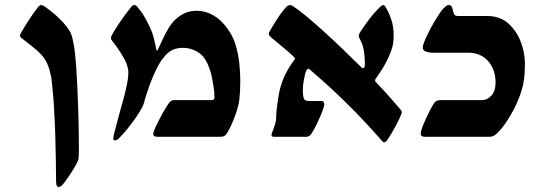

<svg xmlns="http://www.w3.org/2000/svg" viewBox="-20 -548 2178 769"><path d="M215.3 201.2Q210.4 201.2 207.5 195.8Q204.6 190.4 204.6 176.8Q204.6 136.7 203.6 86.2Q202.6 35.6 201.2 -11.2Q199.7 -58.1 197.8 -86.9Q196.8 -117.2 194.1 -150.6Q191.4 -184.1 188.7 -209.7Q186 -235.4 184.6 -241.2Q174.8 -293 152.8 -320.3Q138.7 -337.9 114 -357.9Q89.4 -377.9 69.3 -393.1Q60.1 -398.9 60.1 -405.3Q60.1 -407.7 61.8 -411.4Q63.5 -415 64.9 -417.5Q76.7 -438.5 93.8 -465.1Q110.8 -491.7 135.3 -523.4Q137.2 -524.4 139.9 -526.1Q142.6 -527.8 144.5 -527.8Q145.5 -527.8 148.9 -527.1Q152.3 -526.4 154.8 -524.4Q185.1 -504.4 209.5 -481.4Q233.9 -458.5 242.2 -447.3Q258.8 -426.8 264.6 -412.4Q270.5 -397.9 275.4 -369.1Q281.7 -335.9 285.9 -270Q290 -204.1 292.5 -131.3Q293.9 -99.6 294.7 -60.8Q295.4 -22 295.7 11.2Q295.9 44.4 295.9 60.1Q295.9 63.5 295.2 77.4Q294.4 91.3 293 93.8Q288.1 106.4 277.3 124.3Q266.6 142.1 255.4 158.4Q244.1 174.8 237.8 183.1Q230 193.4 224.4 197.3Q218.8 201.2 215.3 201.2Z M440.4 14.2Q433.6 14.2 433.6 5.9Q433.6 0.5 440.2 -25.1Q446.8 -50.8 455.3 -82Q463.9 -113.3 469.7 -134.8Q478 -161.6 486.1 -198.5Q494.1 -235.4 494.1 -258.3Q494.1 -268.1 491.5 -277.8Q488.8 -287.6 486.3 -293.9Q480.5 -309.6 464.1 -335.4Q447.8 -361.3 430.2 -383.3Q427.7 -386.7 426 -389.2Q424.3 -391.6 424.3 -395Q424.3 -399.9 427.7 -406.7Q434.6 -420.9 457.3 -454.8Q480 -488.8 506.3 -521.5Q511.2 -527.8 518.6 -527.8Q523.9 -527.8 530.8 -520Q551.3 -495.6 566.4 -466.8Q581.5 -438 588.9 -418.9Q593.8 -405.3 597.7 -388.7Q601.6 -372.1 604 -360.1Q606.4 -348.1 606.4 -347.2Q606.4 -345.7 607.9 -345.7Q610.8 -345.7 612.3 -349.1Q619.6 -364.7 629.9 -387.2Q640.1 -409.7 653.1 -431.6Q666 -453.6 679.7 -467.3Q699.7 -486.3 720.7 -495.6Q741.7 -504.9 768.6 -504.9Q802.2 -504.9 834.2 -486.8Q866.2 -468.8 891.1 -433.1Q913.6 -402.8 924.3 -366Q935.1 -329.1 938.7 -292.7Q942.4 -256.3 942.4 -226.6Q942.4 -181.6 939 -152.3Q935.5 -121.1 920.4 -81.1Q905.3 -41 889.6 -15.1Q883.8 -5.9 877.4 -2.9Q871.1 0 860.8 0H611.3Q604 0 598.9 -2.4Q593.8 -4.9 593.8 -14.2Q593.8 -15.1 596.4 -22.9Q599.1 -30.8 602.5 -37.6Q614.3 -64 631.3 -94.5Q648.4 -125 659.2 -138.7Q663.1 -142.6 666.5 -144.8Q669.9 -147 679.2 -147H825.2Q838.9 -147 838.9 -156.7Q838.9 -179.2 835.4 -200.4Q832 -221.7 828.6 -239.7Q825.2 -256.8 816.4 -280.3Q807.6 -303.7 794.4 -320.3Q780.8 -336.9 758.5 -346.7Q736.3 -356.4 713.4 -356.4Q674.8 -356.4 651.6 -335.2Q628.4 -314 609.9 -278.3Q594.2 -247.6 581.8 -213.9Q569.3 -180.2 560.5 -150.4Q558.1 -141.6 556.2 -134.5Q554.2 -127.4 549.3 -118.2Q542 -103.5 526.6 -80.8Q511.2 -58.1 492.7 -34.9Q474.1 -11.7 457 5.4Q448.2 14.2 440.4 14.2Z M1519 22Q1516.6 22 1514.6 20.3Q1512.7 18.6 1511.2 17.6Q1484.4 -13.2 1444.1 -56.6Q1403.8 -100.1 1353 -149.4Q1311 -189.9 1278.3 -219.2Q1245.6 -248.5 1227.1 -264.2Q1223.1 -267.6 1220 -270.3Q1216.8 -272.9 1214.8 -272.9Q1209.5 -272.9 1204.1 -258.8Q1201.7 -251 1197.3 -229Q1192.9 -207 1192.9 -186.5Q1192.9 -157.7 1199.2 -149.4Q1201.7 -146.5 1206.5 -145Q1211.4 -143.6 1213.9 -143.6H1267.1Q1278.8 -143.6 1278.8 -129.4Q1278.8 -122.6 1270.3 -100.3Q1261.7 -78.1 1249.8 -53.2Q1237.8 -28.3 1227.5 -13.2Q1220.7 0 1205.1 0H1077.1Q1067.4 0 1067.4 -7.8Q1067.4 -10.7 1070.3 -17.6Q1073.7 -25.9 1079.8 -44.4Q1085.9 -63 1085.9 -71.8Q1085.9 -87.9 1088.1 -109.4Q1090.3 -130.9 1093.5 -150.9Q1096.7 -170.9 1099.1 -182.1Q1107.4 -218.8 1122.3 -249Q1137.2 -279.3 1158.7 -308.1Q1161.6 -311 1161.6 -314Q1161.6 -315.4 1158.2 -319.1Q1154.8 -322.8 1152.3 -324.7Q1140.6 -335.9 1123 -350.6Q1105.5 -365.2 1089.1 -378.9Q1072.8 -392.6 1064 -399.9Q1056.6 -406.7 1056.6 -412.1Q1056.6 -417 1058.1 -418.9Q1067.9 -437 1087.2 -467.5Q1106.4 -498 1127.4 -521Q1135.3 -527.8 1141.1 -527.8Q1144 -527.8 1146.7 -526.6Q1149.4 -525.4 1151.9 -524.4Q1173.8 -510.3 1207.3 -482.7Q1240.7 -455.1 1278.8 -420.4Q1316.9 -385.7 1355 -349.1Q1393.1 -312.5 1424.8 -280.8Q1426.8 -278.8 1429.2 -276.9Q1431.6 -274.9 1433.6 -274.9Q1441.4 -274.9 1441.4 -291.5Q1441.4 -313 1438.5 -336.4Q1435.5 -359.9 1428.2 -377.4Q1424.3 -386.2 1420.7 -393.1Q1417 -399.9 1417 -404.3Q1417 -411.1 1421.4 -417.5Q1434.6 -438.5 1457 -468.5Q1479.5 -498.5 1504.9 -522.5Q1507.3 -524.4 1509.5 -526.1Q1511.7 -527.8 1514.6 -527.8Q1518.1 -527.8 1520.8 -524.7Q1523.4 -521.5 1525.4 -518.1Q1538.6 -495.6 1547.6 -468.5Q1556.6 -441.4 1556.6 -406.7Q1556.6 -378.4 1551.3 -359.1Q1545.9 -339.8 1536.6 -319.8Q1527.8 -298.8 1513.4 -275.6Q1499 -252.4 1483.4 -230.5Q1482.4 -228.5 1482.4 -225.6Q1482.4 -222.2 1484.9 -219.7Q1498.5 -206.1 1515.4 -187.5Q1532.2 -168.9 1547.9 -151.1Q1563.5 -133.3 1574.2 -120.8Q1585 -108.4 1585.9 -106.9Q1589.4 -102.1 1589.4 -99.6Q1589.4 -96.2 1588.1 -93.5Q1586.9 -90.8 1585.9 -87.4Q1578.6 -68.8 1566.2 -45.9Q1553.7 -22.9 1542.7 -5.1Q1531.7 12.7 1528.3 16.6Q1526.4 18.6 1523.9 20.3Q1521.5 22 1519 22Z M1683.6 0Q1674.3 0 1669.7 -2.7Q1665 -5.4 1665 -14.2Q1665 -21 1671.1 -37.4Q1677.2 -53.7 1686 -73Q1694.8 -92.3 1703.4 -108.6Q1711.9 -125 1716.8 -131.8Q1723.6 -142.6 1731 -144.8Q1738.3 -147 1744.1 -147H1911.1Q1931.2 -147 1948 -165Q1964.8 -183.1 1964.8 -217.8Q1964.8 -269 1935.3 -303Q1905.8 -336.9 1854.5 -336.9H1718.8Q1698.7 -336.9 1686 -341.3Q1673.3 -345.7 1673.3 -357.9Q1673.3 -367.7 1683.1 -390.1Q1692.9 -412.6 1707 -438.5Q1721.2 -464.4 1734.9 -485.6Q1748.5 -506.8 1756.3 -514.6Q1763.2 -521.5 1767.6 -524.7Q1772 -527.8 1778.3 -527.8Q1790.5 -527.8 1793 -509.3Q1796.9 -492.7 1800.8 -488.3Q1804.7 -483.9 1815.4 -483.9H1931.6Q1982.4 -483.9 2015.9 -454.1Q2049.3 -424.3 2065.9 -380.1Q2082.5 -335.9 2082.5 -293Q2082.5 -255.9 2077.9 -223.9Q2073.2 -191.9 2056.6 -150.4Q2041 -111.8 2016.1 -72Q1991.2 -32.2 1969.7 -13.2Q1962.9 -6.8 1955.8 -3.4Q1948.7 0 1935.1 0Z"/></svg>

Font: David Libre
Style: Bold
Weight: 700
Designer: Ismar David, J. Victor Gaultney, Annie Olsen and Meir Sadan
Foundry: Monotype Imaging Inc. & SIL International
Version: Version 1.100; ttfautohint (v1.8.4.7-5d5b)